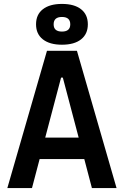

<svg xmlns="http://www.w3.org/2000/svg" viewBox="-20 -950 626 970"><path d="M17.1 0 217.3 -693.4H368.7L568.8 0H444.3L405.8 -146.5H180.2L141.6 0ZM208.5 -254.9H377.4L297.4 -558.1H288.6ZM293 -724.1Q231 -724.1 196.5 -751.2Q162.1 -778.3 162.1 -827.1Q162.1 -876.5 196.5 -903.3Q231 -930.2 293 -930.2Q355.5 -930.2 389.6 -903.3Q423.8 -876.5 423.8 -827.1Q423.8 -778.3 389.6 -751.2Q355.5 -724.1 293 -724.1ZM293 -790.5Q335 -790.5 335 -827.1Q335 -864.3 293 -864.3Q251 -864.3 251 -827.1Q251 -790.5 293 -790.5Z"/></svg>

Font: CaskaydiaCove NF SemiBold
Style: Regular
Weight: 600
Designer: Aaron Bell
Foundry: Saja Typeworks
Version: Version 2111.001; VTT 6.35;Nerd Fonts 3.2.1